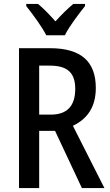

<svg xmlns="http://www.w3.org/2000/svg" viewBox="-20 -960 563 980"><path d="M216 -780H311C333 -825 382 -889 414 -929V-940H354C321 -912 297 -888 263 -851C233 -885 201 -918 174 -940H114V-929C148 -886 194 -824 216 -780ZM235 -714H77V0H180V-292H261L398 0H513L352 -318C426 -353 469 -414 469 -511C469 -646 394 -714 235 -714ZM234 -625C323 -625 364 -590 364 -506C364 -419 322 -375 240 -375H180V-625Z"/></svg>

Font: Noto Sans Myanmar UI Condensed Medium
Style: Regular
Weight: 500
Width: 3
Designer: Monotype Design Team
Foundry: Monotype Imaging Inc.
Version: Version 2.103